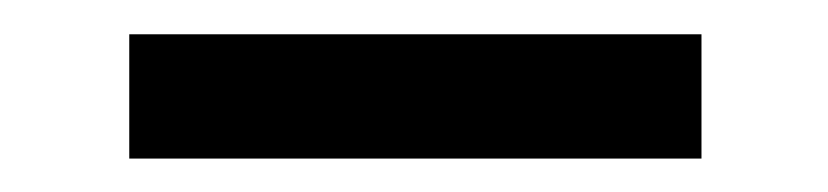

<svg xmlns="http://www.w3.org/2000/svg" viewBox="-20 -726 483 112"><path d="M389.2 -706V-633.5H55.4V-706Z"/></svg>

Font: Interface
Style: Regular
Weight: 400
Designer: Rasmus Andersson
Foundry: rsms
Version: Version 1.8